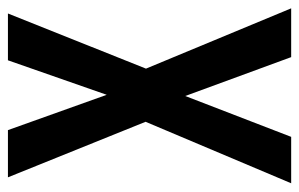

<svg xmlns="http://www.w3.org/2000/svg" viewBox="-155 -599 754 484"><g transform="rotate(-90 222.0 -357.0)"><path d="M443 0H320L222 -267L119 0H2L157 -367L17 -714H136L225 -465L312 -714H430L291 -366Z"/></g></svg>

Font: Noto Sans Malayalam ExtraCondensed SemiBold
Style: Regular
Weight: 600
Width: 2
Designer: Jelle Bosma - Monotype Design Team
Foundry: Monotype Imaging Inc.
Version: Version 2.104; ttfautohint (v1.8.4.7-5d5b)